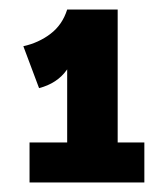

<svg xmlns="http://www.w3.org/2000/svg" viewBox="-20 -803 344 403"><path d="M62 -618 29 -706Q61 -713 86 -732Q111 -751 121 -783L152 -718Q140 -684 120 -656Q100 -628 62 -618ZM42 -420V-504H283V-420ZM121 -460V-783H227V-460Z"/></svg>

Font: BioRhyme ExtraBold ExtraBold
Style: Regular
Weight: 800
Version: Version 1.600;gftools[0.9.33]